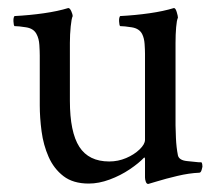

<svg xmlns="http://www.w3.org/2000/svg" viewBox="-20 -450 542 478"><path d="M341 -312Q341 -313 341 -316Q341 -326 340 -340.5Q339 -355 334 -365Q327 -379 308 -382Q289 -385 279 -385Q277 -387 276.5 -396.5Q276 -406 279 -410Q317 -412 352 -417Q387 -422 413 -430Q417 -430 420 -420Q423 -410 423 -406Q420 -400 418.5 -382Q417 -364 417 -343V-138Q417 -130 418 -106.5Q419 -83 423 -63Q426 -51 445.5 -49Q465 -47 475 -46Q480 -46 481 -46Q483 -45 483.5 -41Q484 -37 484 -35Q484 -34 482 -27Q480 -20 476 -20Q451 -19 421.5 -12Q392 -5 371 1.5Q350 8 349 8Q345 8 343 2.5Q341 -3 341 -8V-53Q341 -57 340 -57.5Q339 -58 339 -58Q326 -44 303 -28.5Q280 -13 253 -3Q226 7 201 7Q162 7 138 -11.5Q114 -30 101 -59.5Q88 -89 83.5 -123Q79 -157 79 -188V-312Q79 -322 78 -338Q77 -354 71 -365Q64 -379 45 -382Q26 -385 16 -385Q14 -387 13.5 -396.5Q13 -406 16 -410Q54 -412 89 -417Q124 -422 150 -430Q154 -430 157.5 -422Q161 -414 161 -410Q158 -404 156 -384Q154 -364 154 -343V-199Q154 -121 177.5 -84.5Q201 -48 252 -48Q274 -48 294 -56.5Q314 -65 327.5 -78Q341 -91 341 -102Z"/></svg>

Font: Amiri Quran
Style: Regular
Weight: 400
Designer: Khaled Hosny
Version: Version 0.117